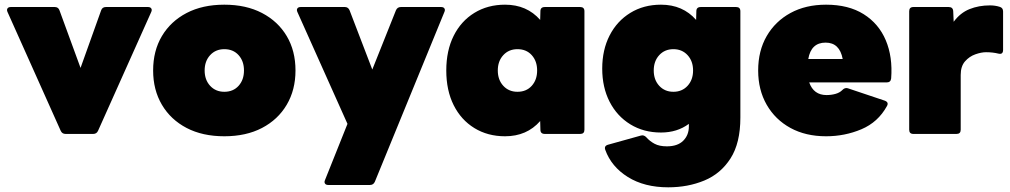

<svg xmlns="http://www.w3.org/2000/svg" viewBox="-20 -572 4314 820"><path d="M260 0Q245 0 239 -14L12 -521Q8 -530 12 -536Q16 -542 26 -542H214Q229 -542 234 -528L324 -282L412 -528Q417 -542 432 -542H612Q622 -542 626 -536Q630 -530 626 -521L399 -14Q393 0 378 0Z M938 10Q845 10 777 -25.5Q709 -61 671.5 -124.5Q634 -188 634 -271Q634 -355 671.5 -418Q709 -481 777 -516.5Q845 -552 938 -552Q1031 -552 1099 -516.5Q1167 -481 1204.5 -418Q1242 -355 1242 -271Q1242 -188 1204.5 -124.5Q1167 -61 1099 -25.5Q1031 10 938 10ZM938 -180Q976 -180 999 -205.5Q1022 -231 1022 -271Q1022 -311 999 -336.5Q976 -362 938 -362Q901 -362 877.5 -336.5Q854 -311 854 -271Q854 -231 877.5 -205.5Q901 -180 938 -180Z M1382 218Q1372 218 1368 212Q1364 206 1368 197L1464 -43L1250 -521Q1246 -530 1250 -536Q1254 -542 1264 -542H1453Q1467 -542 1473 -528L1570 -275L1671 -528Q1677 -542 1692 -542H1864Q1874 -542 1878 -536Q1882 -530 1878 -521L1581 204Q1575 218 1560 218Z M2137 10Q2063 10 2006 -25Q1949 -60 1917.5 -123Q1886 -186 1886 -271Q1886 -356 1917.5 -419Q1949 -482 2006 -517Q2063 -552 2137 -552Q2230 -552 2287 -487L2288 -524Q2288 -542 2307 -542H2458Q2476 -542 2476 -524V-18Q2476 0 2458 0H2307Q2288 0 2288 -18L2287 -55Q2230 10 2137 10ZM2190 -180Q2228 -180 2251 -205.5Q2274 -231 2274 -271Q2274 -311 2251 -336.5Q2228 -362 2190 -362Q2153 -362 2129.5 -336.5Q2106 -311 2106 -271Q2106 -231 2129.5 -205.5Q2153 -180 2190 -180Z M2834 228Q2732 228 2661.5 184Q2591 140 2565 68Q2559 51 2577 46L2717 7Q2730 3 2741 15Q2755 31 2775.5 42Q2796 53 2828 53Q2874 53 2898 29Q2922 5 2922 -32V-43Q2872 -6 2803 -6Q2729 -6 2672 -41Q2615 -76 2583.5 -137.5Q2552 -199 2552 -279Q2552 -359 2583.5 -420.5Q2615 -482 2672 -517Q2729 -552 2803 -552Q2896 -552 2953 -487L2954 -524Q2954 -542 2973 -542H3124Q3142 -542 3142 -524V-70Q3142 39 3100 104.5Q3058 170 2988 199Q2918 228 2834 228ZM2856 -180Q2893 -180 2916.5 -205.5Q2940 -231 2940 -271Q2940 -311 2916.5 -336.5Q2893 -362 2856 -362Q2819 -362 2795.5 -336.5Q2772 -311 2772 -271Q2772 -231 2795.5 -205.5Q2819 -180 2856 -180Z M3508 10Q3421 10 3356 -25.5Q3291 -61 3254.5 -124.5Q3218 -188 3218 -271Q3218 -355 3254.5 -418Q3291 -481 3356 -516.5Q3421 -552 3508 -552Q3604 -552 3668.5 -511.5Q3733 -471 3763 -400Q3793 -329 3786 -237Q3784 -220 3767 -220H3436Q3455 -166 3510 -166Q3530 -166 3548 -171Q3566 -176 3577 -187Q3588 -199 3601 -195L3759 -142Q3777 -135 3768 -119Q3730 -50 3659 -20Q3588 10 3508 10ZM3506 -390Q3444 -390 3432 -320H3579Q3566 -390 3506 -390Z M3881 0Q3863 0 3863 -18V-524Q3863 -542 3881 -542H4032Q4050 -542 4051 -524L4053 -479Q4081 -517 4120.5 -533Q4160 -549 4208 -549Q4230 -549 4249 -543Q4264 -539 4264 -523V-359Q4264 -338 4244 -343Q4220 -349 4191 -349Q4171 -349 4145.5 -340Q4120 -331 4101.5 -310Q4083 -289 4083 -252V-18Q4083 0 4065 0Z"/></svg>

Font: LINE Seed Sans App Heavy
Style: Regular
Weight: 900
Designer: LINE VX Design & Dalton Maag Ltd & Sandoll Inc
Foundry: Dalton Maag Ltd
Version: Version 1.003